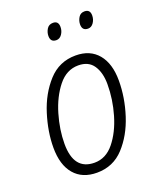

<svg xmlns="http://www.w3.org/2000/svg" viewBox="-136 -806 747 900"><g transform="rotate(-20 237.0 -355.5)"><path d="M264 -691Q264 -721 237 -721Q216 -721 206 -704.5Q196 -688 196 -670Q196 -639 225 -639Q242 -639 253 -655Q264 -671 264 -691ZM422 -691Q422 -721 394 -721Q374 -721 364 -704.5Q354 -688 354 -670Q354 -639 383 -639Q400 -639 411 -655Q422 -671 422 -691ZM435 -361Q435 -446 395.5 -493.5Q356 -541 284 -541Q202 -541 147.5 -481Q93 -421 66 -335Q39 -249 39 -170Q39 -84 79 -37Q119 10 192 10Q273 10 326.5 -48Q380 -106 407.5 -191.5Q435 -277 435 -361ZM94 -169Q94 -239 116 -314Q138 -389 179.5 -441Q221 -493 280 -493Q331 -493 355 -457Q379 -421 379 -364Q379 -288 357 -213Q335 -138 294.5 -88Q254 -38 197 -38Q94 -38 94 -169Z"/></g></svg>

Font: Noto Sans UI SemiCondensed Light
Style: Italic
Weight: 300
Width: 4
Designer: Monotype Design Team
Foundry: Monotype Imaging Inc.
Version: 1.001